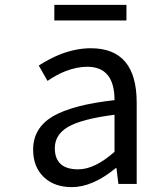

<svg xmlns="http://www.w3.org/2000/svg" viewBox="-20 -755 604 788"><path d="M161 -27Q116 -69 116 -141Q116 -229 196 -277Q278 -325 450 -344Q450 -481 338 -481Q296 -481 249 -463Q215 -450 175 -423L139 -486Q186 -516 232 -534Q295 -557 353 -557Q541 -557 541 -334V0H466L458 -65H455Q360 13 275 13Q204 13 161 -27ZM450 -132V-284Q316 -267 259 -234Q205 -202 205 -147Q205 -60 301 -60Q369 -60 450 -132ZM203 -671V-735H499V-671Z"/></svg>

Font: Source Han Sans Regular
Style: Regular
Weight: 400
Designer: Ryoko NISHIZUKA  (kana & ideographs); Paul D. Hunt (Latin, Greek & Cyrillic); Wenlong ZHANG  (bopomofo); Sandoll Communi
Foundry: Adobe Systems Incorporated
Version: Version 1.00 January 18, 2024, initial release